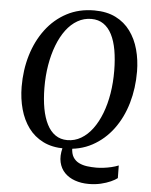

<svg xmlns="http://www.w3.org/2000/svg" viewBox="-61 -802 821 1045"><g transform="rotate(5 349.0 -280.0)"><path d="M462.5 191Q421.5 191 387.5 179Q353.5 167 331 143.8Q308.5 120.5 300.8 86.8Q293 53 304 9L357 3Q357.5 34.5 369.2 53.5Q381 72.5 401 82.5Q421 92.5 445.8 95.8Q470.5 99 497 99Q513.5 99 535 96.5Q556.5 94 578.5 88.8Q600.5 83.5 617.5 76.5L618.5 145.5Q606 155.5 582.8 166Q559.5 176.5 528.8 183.8Q498 191 462.5 191ZM314 10.5Q247 10.5 198 -14Q149 -38.5 117.2 -81.8Q85.5 -125 69.8 -182Q54 -239 53.5 -304Q53 -395.5 77.2 -476.5Q101.5 -557.5 148.2 -619.8Q195 -682 261.5 -717.2Q328 -752.5 412 -752.5Q480 -752.5 529 -728Q578 -703.5 609.5 -660.2Q641 -617 656.2 -561Q671.5 -505 672 -441.5Q672.5 -350 648.8 -268.2Q625 -186.5 578.5 -124Q532 -61.5 465.5 -25.5Q399 10.5 314 10.5ZM326 -36.5Q366.5 -36.5 401.2 -57Q436 -77.5 463.2 -114.2Q490.5 -151 509.8 -201Q529 -251 538.8 -310.5Q548.5 -370 548 -435.5Q547.5 -497 538.8 -546.8Q530 -596.5 512 -631.8Q494 -667 466.2 -686Q438.5 -705 400 -705Q359.5 -705 324.5 -685Q289.5 -665 262.2 -628.5Q235 -592 216 -542.5Q197 -493 187 -433.8Q177 -374.5 177.5 -309.5Q178 -247 187.2 -196.8Q196.5 -146.5 214.8 -110.8Q233 -75 260.8 -55.8Q288.5 -36.5 326 -36.5Z"/></g></svg>

Font: Merriweather 48pt Medium
Style: Italic
Weight: 500
Italic angle: -7.8°
Version: Version 2.101